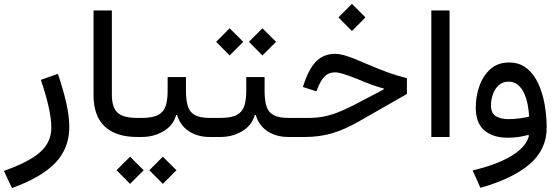

<svg xmlns="http://www.w3.org/2000/svg" viewBox="-118 -712 2906 998"><path d="M94.2 -296.9 183.1 -328.1Q210.4 -247.1 226.3 -177.5Q242.2 -107.9 242.2 -51.8Q242.2 57.6 170.7 133.5Q99.1 209.5 -55.7 265.6L-97.7 176.3Q30.8 131.3 89.8 79.6Q148.9 27.8 148.9 -49.3Q148.9 -94.2 134 -160.2Q119.1 -226.1 94.2 -296.9Z M368.2 -657.7H463.4V-219.7Q463.4 -154.8 492.4 -127Q521.5 -99.1 595.2 -99.1H595.7V0H595.2Q484.9 0 426.5 -54.4Q368.2 -108.9 368.2 -217.8Z M848.6 -241.2Q848.6 -192.9 857.9 -161.4Q867.2 -129.9 893.8 -114.5Q920.4 -99.1 973.1 -99.1H1004.4V0H971.7Q909.7 0 864 -29.8Q818.4 -59.6 802.7 -114.3H797.9Q782.2 -59.6 731.7 -29.8Q681.2 0 618.7 0H595.7Q579.6 0 579.6 -49.8Q579.6 -99.1 595.7 -99.1H618.7Q675.3 -99.1 704.3 -114.7Q733.4 -130.4 743.4 -161.9Q753.4 -193.4 753.4 -241.2V-311.5H848.6ZM487.8 172.9 558.1 102.5 628.9 172.9 558.1 243.7ZM658.2 172.9 728.5 102.5 799.3 172.9 728.5 243.7Z M1257.3 -241.2Q1257.3 -192.9 1266.6 -161.4Q1275.9 -129.9 1302.5 -114.5Q1329.1 -99.1 1381.8 -99.1H1413.1V0H1380.4Q1318.4 0 1272.7 -29.8Q1227.1 -59.6 1211.4 -114.3H1206.5Q1190.9 -59.6 1140.4 -29.8Q1089.8 0 1027.3 0H1004.4Q988.3 0 988.3 -49.8Q988.3 -99.1 1004.4 -99.1H1027.3Q1084 -99.1 1113 -114.7Q1142.1 -130.4 1152.1 -161.9Q1162.1 -193.4 1162.1 -241.2V-311.5H1257.3ZM1005.4 -494.6 1075.7 -564.9 1146.5 -494.6 1075.7 -423.8ZM1175.8 -494.6 1246.1 -564.9 1316.9 -494.6 1246.1 -423.8Z M1623.5 -432.1Q1648.9 -432.1 1684.8 -420.7Q1720.7 -409.2 1790 -378.9Q1856.9 -350.1 1904.1 -333.5Q1951.2 -316.9 1997.1 -305.7V-223.6L1754.9 -85Q1676.8 -39.6 1609.9 -19.8Q1543 0 1468.3 0H1413.1Q1404.8 0 1400.9 -11.5Q1397 -22.9 1397 -49.8Q1397 -76.2 1400.9 -87.6Q1404.8 -99.1 1413.1 -99.1H1485.8Q1524.9 -99.1 1559.3 -105.2Q1593.8 -111.3 1631.1 -125.2Q1668.5 -139.2 1715.8 -163.1L1876.5 -247.1V-252Q1848.1 -259.3 1815.7 -271Q1783.2 -282.7 1740.7 -300.8Q1692.9 -319.8 1666.3 -327.9Q1639.6 -335.9 1623 -335.9Q1590.8 -335.9 1569.8 -315.4Q1548.8 -294.9 1530.3 -246.6L1526.4 -237.3L1456.1 -259.8L1459.5 -269Q1487.3 -355.5 1526.4 -393.8Q1565.4 -432.1 1623.5 -432.1ZM1641.1 -621.6 1711.4 -691.9 1781.7 -621.6 1711.4 -550.8Z M2218.8 0H2124V-657.7H2218.8Z M2631.3 -5.9 2627.9 -10.7Q2605.5 -4.4 2578.4 -0.2Q2551.3 3.9 2522 3.9Q2443.8 3.9 2399.4 -34.4Q2355 -72.8 2355 -151.9Q2355 -211.4 2374 -265.1Q2393.1 -318.8 2431.4 -353Q2469.7 -387.2 2528.3 -387.2Q2582 -387.2 2619.4 -357.4Q2656.7 -327.6 2679.7 -278.1Q2702.6 -228.5 2713.1 -168.5Q2723.6 -108.4 2723.6 -48.3Q2723.6 65.9 2634.3 141.8Q2544.9 217.8 2378.9 264.2L2338.9 173.8Q2462.9 145 2540 98.6Q2617.2 52.2 2631.3 -5.9ZM2632.3 -105.5Q2630.9 -135.3 2625 -167Q2619.1 -198.7 2606.9 -226.1Q2594.7 -253.4 2574.7 -270.5Q2554.7 -287.6 2525.9 -287.6Q2495.1 -287.6 2474.6 -269Q2454.1 -250.5 2444.1 -222.2Q2434.1 -193.8 2434.1 -164.6Q2434.1 -124 2458.7 -108.4Q2483.4 -92.8 2525.4 -92.8Q2555.7 -92.8 2582.5 -96.7Q2609.4 -100.6 2632.3 -105.5Z"/></svg>

Font: Estedad-FD Medium
Style: Regular
Weight: 500
Designer: Amin Abedi
Version: Version 7.3